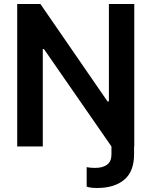

<svg xmlns="http://www.w3.org/2000/svg" viewBox="-20 -727 752 953"><path d="M198.2 -483.4H192.4V0H65.4V-707H180.7L513.7 -223.6H520.5V-707H646.5V0H645.5V38.1Q645.5 124.5 596.4 165.3Q547.4 206.1 461.9 206.1Q427.2 206.1 410.2 199.2V102.5Q425.8 106.4 452.1 106.4Q490.2 106.4 511.7 90.3Q533.2 74.2 533.2 39.1V0Z"/></svg>

Font: Pretendard Std SemiBold
Style: Regular
Weight: 600
Designer: Base glyphs from Inter by Rasmus Andersson; Hangeul glyphs from Noto Sans CJK(Source Han Sans) by Jang Soo-young and Kan
Foundry: Kil Hyung-jin
Version: Version 1.309